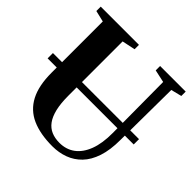

<svg xmlns="http://www.w3.org/2000/svg" viewBox="-191 -909 1085 1085"><g transform="rotate(45 351.0 -367.0)"><path d="M378.5 8.5Q280.5 8.5 214.2 -21.2Q148 -51 114.5 -115.2Q81 -179.5 81 -282.5V-692L13.5 -708V-743H319V-708L240 -691.5V-258Q240 -196.5 250.2 -153.5Q260.5 -110.5 280 -84Q299.5 -57.5 327.8 -45.5Q356 -33.5 392.5 -33.5Q446 -33.5 485 -62.2Q524 -91 545.5 -147.2Q567 -203.5 566.5 -286L564 -691.5L488 -708V-743H692.5V-708L628.5 -692L625 -289.5Q625 -208.5 606 -151.5Q587 -94.5 553 -59.5Q519 -24.5 474.2 -8Q429.5 8.5 378.5 8.5ZM696 -366.5V-324H8V-366.5Z"/></g></svg>

Font: Merriweather 96pt
Style: Bold
Weight: 700
Version: Version 2.100